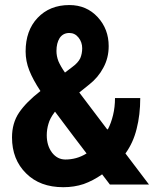

<svg xmlns="http://www.w3.org/2000/svg" viewBox="-20 -742 637 772"><path d="M28.3 -189.5Q28.3 -247.1 56.6 -289.1Q85 -331.1 142.6 -376Q112.3 -421.9 97.7 -459Q83 -496.1 83 -535.2Q83 -619.1 130.9 -669.9Q179.7 -721.7 258.8 -721.7Q328.1 -721.7 373 -672.9Q417 -625 417 -556.6Q417 -508.8 395.5 -469.7Q375 -430.7 338.9 -402.3Q325.2 -391.6 298.8 -370.1Q327.1 -333 411.1 -221.7Q412.1 -221.7 414.1 -222.7Q426.8 -247.1 434.6 -279.3Q442.4 -311.5 442.4 -347.7Q476.6 -347.7 543.9 -347.7Q543.9 -280.3 529.3 -223.6Q515.6 -168 484.4 -125Q515.6 -83 579.1 0Q540 0 421.9 0Q414.1 -9.8 390.6 -41Q354.5 -15.6 316.4 -2Q278.3 10.7 234.4 10.7Q140.6 10.7 85 -44.9Q28.3 -100.6 28.3 -189.5ZM243.2 -100.6Q264.6 -100.6 286.1 -106.4Q307.6 -112.3 328.1 -125Q285.2 -180.7 201.2 -293Q200.2 -292 198.2 -289.1Q180.7 -265.6 174.8 -244.1Q168 -221.7 168 -198.2Q168 -156.2 189.5 -127.9Q210.9 -100.6 243.2 -100.6ZM207 -537.1Q207 -516.6 214.8 -496.1Q223.6 -475.6 241.2 -450.2Q250 -457 269.5 -471.7Q293.9 -489.3 302.7 -507.8Q310.5 -526.4 310.5 -547.9Q310.5 -572.3 295.9 -590.8Q281.2 -609.4 258.8 -609.4Q233.4 -609.4 219.7 -588.9Q207 -568.4 207 -537.1Z"/></svg>

Font: Noto Sans Hebrew DECATHLON 
Style: Bold
Weight: 400
Designer: Monotype Design Team
Version: Version 2.000;GOOG;noto-fonts:20170220:a8a215d2e889